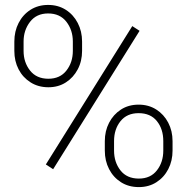

<svg xmlns="http://www.w3.org/2000/svg" viewBox="-20 -741 752 771"><path d="M193.4 -61.5 164.1 -80.6 511.2 -636.2 540.5 -617.2ZM537.6 10.3Q496.6 10.3 465.8 -9.3Q435.1 -28.8 418 -62Q400.9 -95.2 400.9 -136.2V-174.3Q400.9 -214.8 418 -248Q435.1 -281.2 465.6 -301Q496.1 -320.8 536.6 -320.8Q576.7 -320.8 607.4 -301.3Q638.2 -281.7 655.5 -248.5Q672.9 -215.3 672.9 -174.3V-136.2Q672.9 -95.2 655.8 -62Q638.7 -28.8 608.2 -9.3Q577.6 10.3 537.6 10.3ZM537.6 -23.9Q584.5 -23.9 610.1 -56.9Q635.7 -89.8 635.7 -136.2V-174.3Q635.7 -222.7 610.1 -254.6Q584.5 -286.6 536.6 -286.6Q489.7 -286.6 463.9 -254.4Q438 -222.2 438 -174.3V-136.2Q438 -89.8 463.6 -56.9Q489.3 -23.9 537.6 -23.9ZM174.3 -390.6Q133.8 -390.6 102.8 -410.2Q71.8 -429.7 54.7 -462.6Q37.6 -495.6 37.6 -536.6V-574.2Q37.6 -615.2 54.7 -648.7Q71.8 -682.1 102.5 -701.7Q133.3 -721.2 173.3 -721.2Q213.4 -721.2 244.1 -701.7Q274.9 -682.1 292.2 -648.7Q309.6 -615.2 309.6 -574.2V-536.6Q309.6 -495.6 292.2 -462.6Q274.9 -429.7 244.6 -410.2Q214.4 -390.6 174.3 -390.6ZM174.3 -424.8Q221.2 -424.8 246.8 -457.8Q272.5 -490.7 272.5 -536.6V-574.2Q272.5 -620.1 246.6 -653.6Q220.7 -687 173.3 -687Q126.5 -687 100.6 -653.3Q74.7 -619.6 74.7 -574.2V-536.6Q74.7 -490.7 100.6 -457.8Q126.5 -424.8 174.3 -424.8Z"/></svg>

Font: Roboto Slab ExtraLight
Style: Regular
Weight: 250
Designer: Google
Version: Version 2.000; ttfautohint (v1.8.1.43-b0c9)